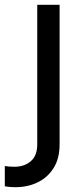

<svg xmlns="http://www.w3.org/2000/svg" viewBox="-83 -559 340 799"><path d="M-20 220Q33 220 74.5 199.5Q116 179 140.5 139.5Q165 100 165 42V-539H72V42Q72 89 45 112Q18 135 -23 135Q-43 135 -63 132V216Q-55 218 -42 219Q-29 220 -20 220Z"/></svg>

Font: Plus Jakarta Sans Medium
Style: Regular
Weight: 500
Designer: Gumpita Rahayu
Foundry: Tokotype
Version: Version 2.004; ttfautohint (v1.8.3)